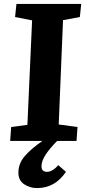

<svg xmlns="http://www.w3.org/2000/svg" viewBox="-20 -720 442 981"><path d="M32 0 37 -71 120 -82 144 -616 57 -633 64 -700H395L388 -633L302 -617L280 -84L376 -71L371 0H272Q236 36 214 69Q192 102 192 130Q192 158 221 158Q234 158 249 149Q264 140 278 124L317 158Q261 241 169 241Q133 241 103.5 221.5Q74 202 74 162Q74 115 107 77Q140 39 197 0Z"/></svg>

Font: Literata 12pt
Style: Bold Italic
Weight: 700
Italic angle: -2°
Designer: Latin by Veronika Burian and Jose Scaglione. Greek by Irene Vlachou. Cyrillic by Vera Evstafieva
Foundry: TypeTogether
Version: Version 3.002